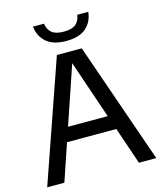

<svg xmlns="http://www.w3.org/2000/svg" viewBox="-134 -1036 959 1134"><g transform="rotate(-15 345.5 -469.0)"><path d="M12 0 269.5 -740H421.5L679 0H573L495.5 -227H194L117 0ZM223.5 -313.5H466L344.5 -670ZM346 -805.5Q266.5 -805.5 224.8 -841.8Q183 -878 176.5 -938.5H243.5Q249.5 -901 273 -881.8Q296.5 -862.5 346 -862.5Q395.5 -862.5 418.8 -881.8Q442 -901 447.5 -938.5H514.5Q508 -877.5 466.8 -841.5Q425.5 -805.5 346 -805.5Z"/></g></svg>

Font: Encode Sans Md
Style: Regular
Weight: 500
Designer: Multiple Designers
Foundry: Impallari Type
Version: Version 3.002; ttfautohint (v1.8.3) -l 8 -r 50 -G 200 -x 14 